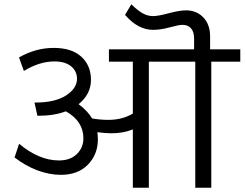

<svg xmlns="http://www.w3.org/2000/svg" viewBox="-20 -877 1143 897"><path d="M600.6 0V-272.5Q557.1 -254.3 500 -254.3Q471.7 -254.3 434.8 -259.4Q437.3 -241.7 437.3 -226Q437.3 -155.7 390.8 -107.9Q344.3 -60.2 264.9 -60.2Q210.8 -60.2 154.7 -81.1Q98.6 -102.1 48 -141.6L69.3 -205.3Q162.8 -127.4 255.3 -127.4Q307.9 -127.4 338.7 -157Q369.6 -186.6 369.6 -231Q369.6 -310.9 287.7 -356.9Q232.6 -336.2 160.3 -336.2H154.7L141.1 -397.9H144.6Q237.1 -397.9 288.4 -431Q339.7 -464.1 339.7 -508.6Q339.7 -545 311.9 -567.5Q284.1 -590 234.1 -590Q164.8 -590 91.5 -545.5L68.8 -608.7Q147.1 -653.2 231 -653.2Q315 -653.2 360 -612Q405 -570.8 405 -504Q405 -437.3 347.3 -390.3Q387.8 -360.5 410.5 -323.6Q447.9 -317 486.9 -317Q550.6 -317 600.6 -346.3V-589H488.9V-646.6H886.8V-697.2Q886.8 -728 872.6 -744.4Q858.4 -760.9 832.2 -760.9Q815.5 -760.9 773 -749.2Q730.5 -737.6 694.6 -737.6Q624.9 -737.6 564.2 -807.4L593.5 -856.9Q625.9 -825.6 648.6 -813.7Q671.4 -801.8 695.1 -801.8Q718.9 -801.8 768.7 -815.2Q818.5 -828.6 849.3 -828.6Q898.4 -828.6 930 -795.5Q961.6 -762.4 961.6 -706.8V-646.6H1102.6V-589H967.1V0H892.3V-589H675.4V0Z"/></svg>

Font: Khula
Style: Regular
Weight: 400
Designer: Erin McLaughlin, Steve Matteson
Version: Version 1.000;PS 1.0;hotconv 1.0.72;makeotf.lib2.5.5900; ttf